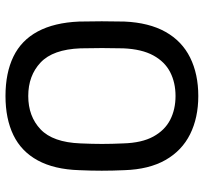

<svg xmlns="http://www.w3.org/2000/svg" viewBox="-42 -708 760 717"><g transform="rotate(90 338.5 -350.0)"><path d="M339 10Q253 10 192 -19.5Q131 -49 98 -110.5Q65 -172 61 -265Q60 -309 60 -349.5Q60 -390 61 -434Q65 -526 99.5 -587.5Q134 -649 195.5 -679.5Q257 -710 339 -710Q420 -710 481.5 -679.5Q543 -649 578 -587.5Q613 -526 616 -434Q618 -390 618 -349.5Q618 -309 616 -265Q613 -172 579.5 -110.5Q546 -49 485 -19.5Q424 10 339 10ZM339 -75Q415 -75 463.5 -121Q512 -167 516 -270Q518 -315 518 -350.5Q518 -386 516 -430Q514 -499 490.5 -542Q467 -585 428 -605Q389 -625 339 -625Q289 -625 250 -605Q211 -585 187.5 -542Q164 -499 161 -430Q160 -386 160 -350.5Q160 -315 161 -270Q165 -167 214 -121Q263 -75 339 -75Z"/></g></svg>

Font: DVN-Rubik
Style: Regular
Weight: 400
Designer: Hubert and Fischer
Foundry: Hubert & Fischer
Version: Version 2.102